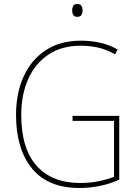

<svg xmlns="http://www.w3.org/2000/svg" viewBox="-20 -928 687 958"><path d="M342 -350H575V-32Q531 -11 479 -0.5Q427 10 377 10Q219 10 139.5 -87.5Q60 -185 60 -355Q60 -462 97.5 -545.5Q135 -629 207.5 -677Q280 -725 384 -725Q433 -725 478.5 -715Q524 -705 567 -681L554 -657Q510 -682 467.5 -691Q425 -700 383 -700Q288 -700 221.5 -655.5Q155 -611 120.5 -533Q86 -455 86 -355Q86 -186 163 -100.5Q240 -15 379 -15Q428 -15 471 -23.5Q514 -32 549 -46V-325H342ZM365 -908Q382 -908 387 -898Q392 -888 392 -876Q392 -863 386.5 -853.5Q381 -844 365 -844Q351 -844 345.5 -853.5Q340 -863 340 -876Q340 -888 345 -898Q350 -908 365 -908Z"/></svg>

Font: Noto Sans Tamil SemiCondensed Thin
Style: Regular
Weight: 100
Width: 4
Designer: Jelle Bosma - Monotype Design Team
Foundry: Monotype Imaging Inc.
Version: Version 2.004; ttfautohint (v1.8.4.7-5d5b)